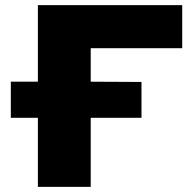

<svg xmlns="http://www.w3.org/2000/svg" viewBox="-20 -725 750 745"><path d="M127 0V-268H22V-408H127V-705H687V-538H332V-408L529 -407V-268H332V0Z"/></svg>

Font: Nunito Sans 7pt SemiExpanded Black
Style: Regular
Weight: 900
Width: 6
Designer: Vernon Adams
Foundry: Vernon Adams
Version: Version 3.101;gftools[0.9.27]